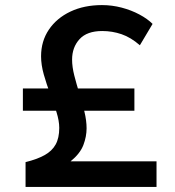

<svg xmlns="http://www.w3.org/2000/svg" viewBox="-20 -735 688 755"><path d="M80.5 0V-97.5Q125.5 -108.5 155 -124.8Q184.5 -141 198.8 -166.8Q213 -192.5 213 -232Q213 -259.5 202.2 -294Q191.5 -328.5 177.2 -366.2Q163 -404 152.2 -442Q141.5 -480 141.5 -513.5Q141.5 -573 172.2 -618.5Q203 -664 257 -689.5Q311 -715 381 -715Q420.5 -715 458.5 -705Q496.5 -695 528.2 -678Q560 -661 580 -641L530 -557Q494.5 -588 458 -600.5Q421.5 -613 382 -613Q322 -613 292.8 -581Q263.5 -549 263.5 -500.5Q263.5 -472 272.2 -437.8Q281 -403.5 292.2 -367.2Q303.5 -331 312 -295.8Q320.5 -260.5 320.5 -230.5Q320.5 -198 307.8 -164.5Q295 -131 257.5 -100.5H595.5V0ZM70 -299.5V-387H508.5V-299.5Z"/></svg>

Font: Geologica Roman Medium
Style: Regular
Weight: 500
Designer: Sindre Bremnes, Frode Helland
Foundry: Monokrom Skriftforlag AS
Version: Version 1.010;gftools[0.9.28]